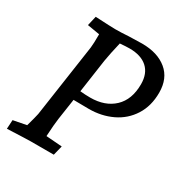

<svg xmlns="http://www.w3.org/2000/svg" viewBox="-166 -838 927 971"><g transform="rotate(30 297.0 -352.5)"><path d="M12 -47 89 -62Q105 -119 109 -139L171 -563Q174 -587 174 -642L102 -654L115 -710Q210 -705 231 -705Q266 -705 309 -708L386 -710Q477 -710 531 -665.5Q585 -621 585 -538Q585 -460 549 -403.5Q513 -347 452 -318Q391 -289 318 -289L228 -290L210 -169Q205 -136 201 -63L294 -56L280 0H146Q124 0 9 5ZM295 -342Q381 -342 432.5 -390.5Q484 -439 484 -529Q484 -591 447.5 -624Q411 -657 344 -657Q324 -657 288 -654Q272 -587 264 -539L236 -345Q266 -342 295 -342Z"/></g></svg>

Font: Andada Pro Medium
Style: Italic
Weight: 500
Italic angle: -7°
Designer: Carolina Giovagnoli
Foundry: Huerta Tipografica
Version: Version 3.005; ttfautohint (v1.8.4)